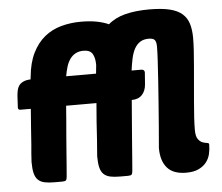

<svg xmlns="http://www.w3.org/2000/svg" viewBox="-53 -814 1023 883"><g transform="rotate(-5 458.5 -372.5)"><path d="M772 9Q712 9 684 -23.5Q656 -56 656 -115Q656 -116 658.5 -144Q661 -172 664.5 -216Q668 -260 672 -313.5Q676 -367 679.5 -418Q683 -469 685.5 -512.5Q688 -556 688 -580Q688 -603 680.5 -611.5Q673 -620 653 -620Q629 -620 613 -609.5Q597 -599 587 -580.5Q577 -562 571.5 -536.5Q566 -511 562 -481H606Q622 -481 622 -467L618 -413Q616 -383 599 -364.5Q582 -346 551 -346Q542 -236 537 -172Q532 -108 529.5 -75Q527 -42 526 -32Q525 -22 525 -20Q524 -8 520 -4Q516 0 503 0H467Q440 0 421.5 -4Q403 -8 391.5 -19Q380 -30 375 -50Q370 -70 370 -102Q373 -139 376 -180Q378 -215 381 -258.5Q384 -302 388 -346H248Q246 -316 243 -281Q240 -246 237 -210.5Q234 -175 231.5 -141Q229 -107 227 -81Q225 -55 223.5 -38Q222 -21 222 -20Q221 -8 217 -4Q213 0 200 0H164Q137 0 118.5 -4Q100 -8 88.5 -19Q77 -30 72 -50Q67 -70 67 -102Q69 -141 73 -182Q75 -217 78.5 -260Q82 -303 85 -346H37Q26 -346 26 -357L29 -411Q30 -423 32.5 -435.5Q35 -448 41.5 -457.5Q48 -467 61 -473.5Q74 -480 96 -481Q96 -489 97 -492Q103 -557 125 -601.5Q147 -646 180.5 -673.5Q214 -701 257.5 -713Q301 -725 349 -725Q390 -725 421.5 -719Q453 -713 477 -702Q509 -730 556.5 -742Q604 -754 667 -754Q724 -754 761 -745Q798 -736 819 -717.5Q840 -699 848.5 -671Q857 -643 857 -605Q857 -582 855 -548.5Q853 -515 849.5 -476Q846 -437 842.5 -395Q839 -353 835.5 -314Q832 -275 830 -241Q828 -207 828 -184Q828 -154 837.5 -141Q847 -128 858 -124Q869 -120 878.5 -119Q888 -118 888 -112Q888 -89 883 -67.5Q878 -46 864.5 -29Q851 -12 828.5 -1.5Q806 9 772 9ZM349 -591Q328 -591 312.5 -582.5Q297 -574 286.5 -559Q276 -544 270 -524Q264 -504 260 -481H398L402 -521Q402 -553 391 -572Q380 -591 349 -591Z"/></g></svg>

Font: PoetsenOne
Style: Regular
Weight: 400
Designer: Rodrigo Fuenzalida, Pablo Impallari
Foundry: Pablo Impallari, Rodrigo Fuenzalida
Version: Version 1.000; ttfautohint (v0.8) -G 200 -r 50